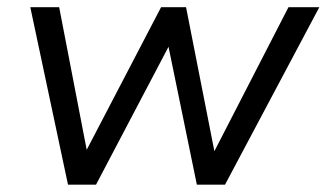

<svg xmlns="http://www.w3.org/2000/svg" viewBox="-20 -506 895 526"><path d="M166.3 0 63 -486.3H142.1L224.4 -59.9H198.9L421.3 -486.3H489.7L573.6 -59.9H550.9L770.3 -486.3H854.8L596.4 0H519.3L429.5 -437.1H472.8L243 0Z"/></svg>

Font: Nunito Sans 12pt ExtraLight
Style: Italic
Weight: 200
Italic angle: -9°
Designer: Vernon Adams
Foundry: Vernon Adams
Version: Version 3.101;gftools[0.9.27]